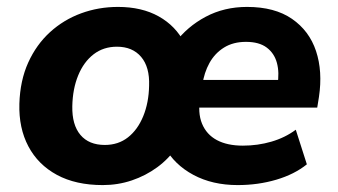

<svg xmlns="http://www.w3.org/2000/svg" viewBox="-20 -524 976 555"><path d="M277 11Q199 11 144.5 -18.5Q90 -48 62 -101Q34 -154 36 -224Q38 -291 61.5 -343Q85 -395 124.5 -431Q164 -467 214.5 -485.5Q265 -504 321 -504Q390 -504 439 -476.5Q488 -449 513 -400H486Q521 -447 574.5 -475.5Q628 -504 694 -504Q774 -504 824 -469.5Q874 -435 893.5 -376.5Q913 -318 902 -244L897 -213H532L544 -293H798L782 -278Q788 -314 780.5 -342Q773 -370 751 -386.5Q729 -403 691 -403Q654 -403 627.5 -386.5Q601 -370 585.5 -342Q570 -314 565 -279L559 -244Q551 -198 564 -166.5Q577 -135 607 -119Q637 -103 682 -103Q725 -103 764.5 -114.5Q804 -126 835 -149L867 -49Q831 -20 778.5 -4.5Q726 11 667 11Q594 11 539 -18.5Q484 -48 456 -99H491Q468 -65 434.5 -40.5Q401 -16 361 -2.5Q321 11 277 11ZM283 -105Q322 -105 350 -127Q378 -149 394 -188Q410 -227 411 -276Q413 -330 388 -359.5Q363 -389 318 -389Q279 -389 250.5 -367Q222 -345 206 -306Q190 -267 189 -217Q188 -163 212.5 -134Q237 -105 283 -105Z"/></svg>

Font: Nunito Sans 11pt ExtraBold
Style: Italic
Weight: 800
Italic angle: -9°
Version: Version 3.101;gftools[0.9.27]